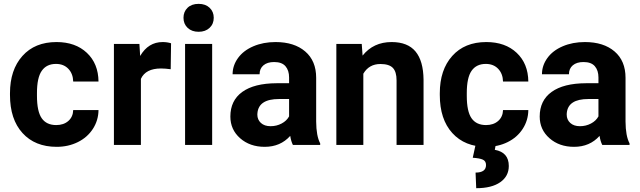

<svg xmlns="http://www.w3.org/2000/svg" viewBox="-20 -758 3345 1004"><path d="M273.9 -104Q313 -104 337.4 -125.5Q361.8 -147 362.8 -182.6H495.1Q494.6 -128.9 465.8 -84.2Q437 -39.6 387 -14.9Q336.9 9.8 276.4 9.8Q163.1 9.8 97.7 -62.3Q32.2 -134.3 32.2 -261.2V-270.5Q32.2 -392.6 97.2 -465.3Q162.1 -538.1 275.4 -538.1Q374.5 -538.1 434.3 -481.7Q494.1 -425.3 495.1 -331.5H362.8Q361.8 -372.6 337.4 -398.2Q313 -423.8 272.9 -423.8Q223.6 -423.8 198.5 -387.9Q173.3 -352.1 173.3 -271.5V-256.8Q173.3 -175.3 198.2 -139.6Q223.1 -104 273.9 -104Z M872.6 -396Q843.8 -399.9 821.8 -399.9Q741.7 -399.9 716.8 -345.7V0H575.7V-528.3H709L712.9 -465.3Q755.4 -538.1 830.6 -538.1Q854 -538.1 874.5 -531.7Z M1089.4 0H947.8V-528.3H1089.4ZM939.5 -665Q939.5 -696.8 960.7 -717.3Q981.9 -737.8 1018.6 -737.8Q1054.7 -737.8 1076.2 -717.3Q1097.7 -696.8 1097.7 -665Q1097.7 -632.8 1075.9 -612.3Q1054.2 -591.8 1018.6 -591.8Q982.9 -591.8 961.2 -612.3Q939.5 -632.8 939.5 -665Z M1511.7 0Q1502 -19 1497.6 -47.4Q1446.3 9.8 1364.3 9.8Q1286.6 9.8 1235.6 -35.2Q1184.6 -80.1 1184.6 -148.4Q1184.6 -232.4 1246.8 -277.3Q1309.1 -322.3 1426.8 -322.8H1491.7V-353Q1491.7 -389.6 1472.9 -411.6Q1454.1 -433.6 1413.6 -433.6Q1377.9 -433.6 1357.7 -416.5Q1337.4 -399.4 1337.4 -369.6H1196.3Q1196.3 -415.5 1224.6 -454.6Q1252.9 -493.7 1304.7 -515.9Q1356.4 -538.1 1420.9 -538.1Q1518.6 -538.1 1575.9 -489Q1633.3 -439.9 1633.3 -351.1V-122.1Q1633.8 -46.9 1654.3 -8.3V0ZM1395 -98.1Q1426.3 -98.1 1452.6 -112.1Q1479 -126 1491.7 -149.4V-240.2H1439Q1333 -240.2 1326.2 -167L1325.7 -158.7Q1325.7 -132.3 1344.2 -115.2Q1362.8 -98.1 1395 -98.1Z M1871.6 -528.3 1876 -467.3Q1932.6 -538.1 2027.8 -538.1Q2111.8 -538.1 2152.8 -488.8Q2193.8 -439.5 2194.8 -341.3V0H2053.7V-337.9Q2053.7 -382.8 2034.2 -403.1Q2014.6 -423.3 1969.2 -423.3Q1909.7 -423.3 1879.9 -372.6V0H1738.8V-528.3Z M2521.5 -104Q2560.5 -104 2585 -125.5Q2609.4 -147 2610.4 -182.6H2742.7Q2742.2 -128.9 2713.4 -84.2Q2684.6 -39.6 2634.5 -14.9Q2584.5 9.8 2523.9 9.8Q2410.6 9.8 2345.2 -62.3Q2279.8 -134.3 2279.8 -261.2V-270.5Q2279.8 -392.6 2344.7 -465.3Q2409.7 -538.1 2522.9 -538.1Q2622.1 -538.1 2681.9 -481.7Q2741.7 -425.3 2742.7 -331.5H2610.4Q2609.4 -372.6 2585 -398.2Q2560.5 -423.8 2520.5 -423.8Q2471.2 -423.8 2446 -387.9Q2420.9 -352.1 2420.9 -271.5V-256.8Q2420.9 -175.3 2445.8 -139.6Q2470.7 -104 2521.5 -104ZM2572.8 -2.9 2567.4 25.4Q2640.6 38.6 2640.6 109.9Q2640.6 163.6 2595.9 194.8Q2551.3 226.1 2470.2 226.1L2466.8 144.5Q2521.5 144.5 2521.5 105Q2521.5 84.5 2505.1 76.9Q2488.8 69.3 2452.1 66.9L2467.3 -2.9Z M3129.4 0Q3119.6 -19 3115.2 -47.4Q3064 9.8 2981.9 9.8Q2904.3 9.8 2853.3 -35.2Q2802.2 -80.1 2802.2 -148.4Q2802.2 -232.4 2864.5 -277.3Q2926.8 -322.3 3044.4 -322.8H3109.4V-353Q3109.4 -389.6 3090.6 -411.6Q3071.8 -433.6 3031.2 -433.6Q2995.6 -433.6 2975.3 -416.5Q2955.1 -399.4 2955.1 -369.6H2814Q2814 -415.5 2842.3 -454.6Q2870.6 -493.7 2922.4 -515.9Q2974.1 -538.1 3038.6 -538.1Q3136.2 -538.1 3193.6 -489Q3251 -439.9 3251 -351.1V-122.1Q3251.5 -46.9 3272 -8.3V0ZM3012.7 -98.1Q3043.9 -98.1 3070.3 -112.1Q3096.7 -126 3109.4 -149.4V-240.2H3056.6Q2950.7 -240.2 2943.8 -167L2943.4 -158.7Q2943.4 -132.3 2961.9 -115.2Q2980.5 -98.1 3012.7 -98.1Z"/></svg>

Font: Robotiche
Style: Bold
Weight: 700
Designer: Google
Version: Version 2.001150; 2014